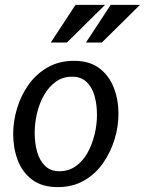

<svg xmlns="http://www.w3.org/2000/svg" viewBox="-20 -753 593 786"><path d="M216 13Q152 13 111.5 -17.5Q71 -48 52.5 -97.5Q34 -147 34 -204Q34 -257 50 -310Q66 -363 97.5 -407Q129 -451 175.5 -477.5Q222 -504 283 -504Q347 -504 387 -473.5Q427 -443 446 -393.5Q465 -344 465 -288Q465 -234 448.5 -181Q432 -128 401 -84Q370 -40 323.5 -13.5Q277 13 216 13ZM223 -52Q261 -52 290 -72.5Q319 -93 338 -127Q357 -161 367 -202Q377 -243 377 -283Q377 -325 367 -360.5Q357 -396 334.5 -417.5Q312 -439 275 -439Q237 -439 208.5 -418.5Q180 -398 160.5 -364Q141 -330 131.5 -289.5Q122 -249 122 -208Q122 -167 132 -131.5Q142 -96 164.5 -74Q187 -52 223 -52ZM289 -733H410L254 -579H188ZM433 -733H553L397 -579H332Z"/></svg>

Font: Rosario Medium
Style: Italic
Weight: 500
Italic angle: -8.05°
Version: Version 1.201